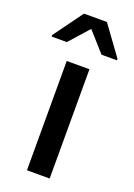

<svg xmlns="http://www.w3.org/2000/svg" viewBox="-161 -787 588 842"><g transform="rotate(20 132.5 -365.5)"><path d="M-20 -595V-588H51L132 -679L213 -588H285V-595L186 -731H79ZM79 -510V0H185V-510Z"/></g></svg>

Font: Saira UNSAM Medium
Style: Regular
Weight: 500
Designer: Hector Gatti with collaboration of the Omnibus-Type team
Foundry: Omnibus-Type
Version: Version 0.072;PS 000.072;hotconv 1.0.88;makeotf.lib2.5.64775